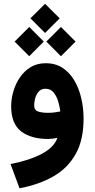

<svg xmlns="http://www.w3.org/2000/svg" viewBox="-20 -746 509 1032"><path d="M222.2 -725.6 300.8 -647.5 222.2 -568.8 143.6 -647.5ZM307.6 -601.1 386.2 -522.5 307.6 -443.8 229 -522.5ZM137.2 -601.1 215.3 -522.5 137.2 -443.8 58.6 -522.5ZM429.2 -108.4Q429.2 5.9 387 81.5Q344.7 157.2 267.6 201.7Q190.4 246.1 85 266.1L36.6 135.7Q136.2 116.7 203.4 81.5Q270.5 46.4 288.6 -4.9Q276.4 -2.4 263.2 -0.7Q250 1 239.3 1Q146.5 1 93.3 -40Q40 -81.1 40 -174.8Q40 -213.9 51.8 -254.6Q63.5 -295.4 86.9 -329.8Q110.4 -364.3 145 -385.3Q179.7 -406.2 225.6 -406.2Q278.3 -406.2 316.7 -380.9Q355 -355.5 379.9 -313Q404.8 -270.5 417 -217.3Q429.2 -164.1 429.2 -108.4ZM237.3 -139.6Q258.3 -139.6 275.6 -142.1Q293 -144.5 304.2 -147Q301.3 -171.9 293 -200.2Q284.7 -228.5 268.3 -248.8Q252 -269 224.6 -269Q201.2 -269 187.7 -253.4Q174.3 -237.8 168.9 -216.8Q163.6 -195.8 163.6 -180.2Q163.6 -153.8 184.8 -146.7Q206.1 -139.6 237.3 -139.6Z"/></svg>

Font: Vazirmatn FD NL ExtraBold
Style: Regular
Weight: 800
Designer: Saber Rastikerdar
Foundry: Saber Rastikerdar
Version: Version 33.003